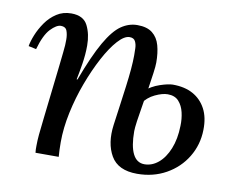

<svg xmlns="http://www.w3.org/2000/svg" viewBox="-63 -592 839 684"><g transform="rotate(10 356.5 -250.0)"><path d="M472 11Q403 11 377 -34Q351 -79 360 -146Q365 -182 370 -218.5Q375 -255 379.5 -289Q384 -323 386.5 -352Q389 -381 389 -403Q389 -415 388.5 -429Q388 -443 382.5 -453.5Q377 -464 362 -464Q343 -464 319.5 -438Q296 -412 272.5 -368Q249 -324 229 -270.5Q209 -217 197 -160.5Q185 -104 185 -53Q185 -38 185.5 -25.5Q186 -13 187 0H103Q102 -7 102 -12.5Q102 -18 102 -26Q102 -43 104 -65.5Q106 -88 110.5 -125.5Q115 -163 122 -226Q129 -285 132.5 -318Q136 -351 138 -368.5Q140 -386 140.5 -395.5Q141 -405 141 -416Q141 -434 136 -447.5Q131 -461 114 -461Q98 -461 77 -439Q56 -417 41 -364L13 -370Q16 -388 25.5 -411.5Q35 -435 51 -458Q67 -481 90 -496Q113 -511 143 -511Q187 -511 202.5 -480Q218 -449 218 -408Q218 -375 212.5 -341Q207 -307 202 -283H205Q239 -374 267.5 -423.5Q296 -473 323.5 -492Q351 -511 382 -511Q417 -511 436.5 -495.5Q456 -480 463.5 -453Q471 -426 471 -391Q471 -378 467.5 -352.5Q464 -327 459 -294.5Q454 -262 448.5 -230.5Q443 -199 439.5 -173.5Q436 -148 436 -137Q436 -83 450 -55Q464 -27 492 -27Q519 -27 542 -46Q565 -65 579.5 -100.5Q594 -136 595 -184Q596 -209 590.5 -232.5Q585 -256 571 -271.5Q557 -287 531 -287Q512 -287 485.5 -274.5Q459 -262 442 -237L443 -283Q467 -304 497 -314Q527 -324 543 -324Q586 -324 616 -307.5Q646 -291 662.5 -260Q679 -229 678 -184Q677 -130 650 -85.5Q623 -41 576.5 -15Q530 11 472 11Z"/></g></svg>

Font: Lora Italic
Style: Italic
Weight: 400
Italic angle: -3°
Designer: Olga Karpushina, Alexei Vanyashin (Cyrillic)
Foundry: Cyreal
Version: Version 2.210; ttfautohint (v1.8.1.43-b0c9)